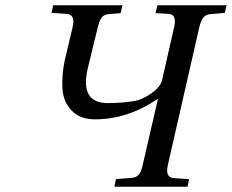

<svg xmlns="http://www.w3.org/2000/svg" viewBox="-20 -712 884 732"><path d="M176 -663 183 -692H447L440 -662L395 -658Q377 -657 368 -645.5Q359 -634 353 -609L315 -453Q283 -319 391 -319Q446 -319 493 -327Q520 -331 556 -355.5Q592 -380 598 -407L644 -609Q655 -658 622 -659L573 -662L580 -692H844L837 -663L782 -658Q764 -657 755 -645Q746 -633 740 -609L620 -83Q609 -36 642 -33L701 -29L695 0H416L422 -29L482 -34Q500 -35 509.5 -46.5Q519 -58 524 -83L582 -334H580Q466 -257 342 -257Q285 -257 253 -290.5Q221 -324 218 -374.5Q215 -425 227 -483L257 -609Q268 -656 235 -659Z"/></svg>

Font: Heuristica
Style: Italic
Weight: 400
Italic angle: -13°
Version: Version 1.0.2